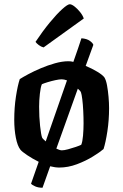

<svg xmlns="http://www.w3.org/2000/svg" viewBox="-20 -788 580 903"><path d="M185 -565Q173 -568 162.5 -576Q152 -584 147 -591Q181 -642 214 -682Q247 -722 272.5 -745Q298 -768 308 -768Q317 -768 330.5 -757.5Q344 -747 356.5 -731.5Q369 -716 374 -701ZM471 -424Q479 -411 483.5 -386Q488 -361 490.5 -332.5Q493 -304 493 -279Q493 -223 485 -170.5Q477 -118 467 -87Q451 -73 417 -52Q383 -31 341.5 -15.5Q300 0 259 0Q239 0 216 -6L180 95Q160 95 145.5 88.5Q131 82 126 76L162 -27Q132 -42 107.5 -58.5Q83 -75 76 -84Q62 -102 54.5 -140.5Q47 -179 47 -224Q47 -282 55 -334Q63 -386 73 -416Q87 -425 113 -439Q139 -453 172 -467Q205 -481 239 -490.5Q273 -500 302 -500Q314 -500 325 -497Q337 -530 346.5 -558.5Q356 -587 363 -608Q389 -606 403 -595.5Q417 -585 419 -577L383 -478Q412 -466 437 -451Q462 -436 471 -424ZM164 -286Q164 -238 168.5 -196Q173 -154 178 -141Q180 -136 195 -123L295 -410Q281 -415 270 -415Q259 -415 240.5 -411Q222 -407 204 -401.5Q186 -396 177 -392Q171 -379 167.5 -347Q164 -315 164 -286ZM362 -107Q368 -121 370.5 -150Q373 -179 373 -208Q373 -236 371.5 -266.5Q370 -297 367 -321Q364 -345 361 -353Q359 -360 346 -371L245 -89Q261 -81 271 -81Q282 -81 300.5 -86Q319 -91 336.5 -97Q354 -103 362 -107Z"/></svg>

Font: Texturina SemiBold
Style: Regular
Weight: 600
Designer: Guillermo Torres Carreño
Foundry: Omnibus-Type
Version: Version 1.002; ttfautohint (v1.8.3)